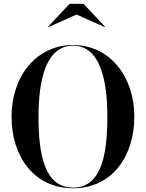

<svg xmlns="http://www.w3.org/2000/svg" viewBox="-20 -1002 784 1032"><path d="M391 -924 542.5 -856.5 544 -859 429 -981.5H354L239 -859L241 -856.5ZM372.5 10C580.5 10 702 -159.5 702 -375C702 -590.5 570.5 -760 372.5 -760C174.5 -760 42 -590.5 42 -375C42 -159.5 164.5 10 372.5 10ZM372.5 -756.5C519 -756.5 557 -569.5 557 -375C557 -180.5 529 6.5 372.5 6.5C216 6.5 187 -180.5 187 -375C187 -569.5 226 -756.5 372.5 -756.5Z"/></svg>

Font: Bodoni* 48pt Medium
Style: Regular
Weight: 500
Version: Version 2.3